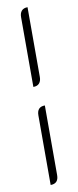

<svg xmlns="http://www.w3.org/2000/svg" viewBox="-102 -811 407 997"><g transform="rotate(-10 101.0 -312.0)"><path d="M80 -732Q80 -753 90.5 -765Q101 -777 122 -777V-409Q122 -388 111.5 -376Q101 -364 80 -364ZM80 -214Q80 -259 122 -259V108Q122 153 80 153Z"/></g></svg>

Font: K2D Thin
Style: Regular
Weight: 100
Designer: Katatrad Aksorn Co.,Ltd.
Foundry: Cadson Demak Co.,Ltd.
Version: Version 1.000; ttfautohint (v1.6)